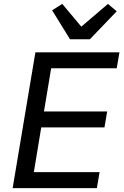

<svg xmlns="http://www.w3.org/2000/svg" viewBox="-20 -967 640 987"><path d="M45 0 162 -698H594L580 -616H243L206 -394H531L517 -312H192L154 -82H492L478 0ZM340 -765 248 -914 300 -947 398 -830 535 -947 580 -909 442 -765Z"/></svg>

Font: IBM Plex Mono Text
Style: Italic
Weight: 450
Italic angle: -9°
Monospace: yes
Designer: Mike Abbink, Paul van der Laan, Pieter van Rosmalen
Foundry: Bold Monday
Version: Version 2.1